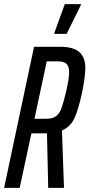

<svg xmlns="http://www.w3.org/2000/svg" viewBox="-22 -916 436 936"><path d="M144 -688H269Q337 -688 365.5 -661.5Q394 -635 394 -585Q394 -544 379 -469Q361 -384 341.5 -341Q322 -298 280 -280L290 0H213L207 -266H201H131L74 0H-2ZM300 -468Q315 -533 315 -564Q315 -592 302.5 -604.5Q290 -617 259 -617H206L146 -337H203Q234 -337 251 -349.5Q268 -362 277.5 -388Q287 -414 300 -468ZM243 -751V-756L294 -896H372V-891L303 -751Z"/></svg>

Font: Saira Ultra Condensed Medium
Style: Italic
Weight: 500
Width: 1
Italic angle: -12°
Designer: Hector Gatti with collaboration of the Omnibus-Type team
Foundry: Omnibus-Type
Version: Version 1.001; ttfautohint (v1.8)